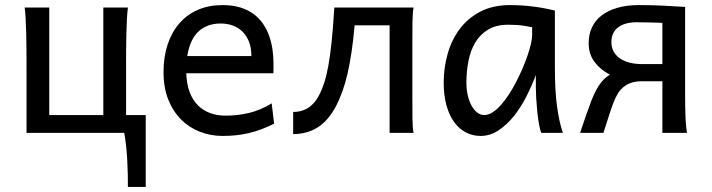

<svg xmlns="http://www.w3.org/2000/svg" viewBox="-20 -528 2828 763"><path d="M85.4 0V-258.8Q85.4 -294.4 85.2 -329.1Q85 -363.8 84.2 -394.8Q83.5 -425.8 82 -452.4Q80.6 -479 78.1 -498H175.8V-70.8H390.6V-498H488.3Q485.8 -479 484.4 -452.4Q482.9 -425.8 482.2 -394.8Q481.4 -363.8 481.2 -329.1Q481 -294.4 481 -258.8V-70.8H559.1V214.8H488.3Q488.3 191.4 487.8 163.6Q487.3 135.7 485.6 106.9Q483.9 78.1 481 50.5Q478 22.9 473.6 0Z M720.2 -236.8Q721.7 -193.8 733.6 -162.1Q745.6 -130.4 766.4 -109.6Q787.1 -88.9 815.2 -78.6Q843.3 -68.4 876.5 -68.4Q923.8 -68.4 969.2 -79.1Q1014.6 -89.8 1059.6 -117.2L1069.3 -36.6Q1043.5 -23.4 1018.6 -14.2Q993.7 -4.9 968.8 1Q943.8 6.8 918.2 9.5Q892.6 12.2 864.3 12.2Q817.4 12.2 774.9 -4.2Q732.4 -20.5 700.2 -52.5Q668 -84.5 648.9 -131.8Q629.9 -179.2 629.9 -241.7Q629.9 -302.2 646.2 -351.3Q662.6 -400.4 692.9 -435.3Q723.1 -470.2 766.6 -489Q810.1 -507.8 864.3 -507.8Q904.3 -507.8 935.1 -498.3Q965.8 -488.8 988.3 -471.9Q1010.7 -455.1 1025.9 -432.6Q1041 -410.2 1050 -384.3Q1059.1 -358.4 1063 -330.3Q1066.9 -302.2 1066.9 -274.9V-255.9Q1066.9 -243.7 1066.4 -236.8ZM979 -305.2Q979 -336.4 970 -360.6Q960.9 -384.8 944.6 -401.4Q928.2 -418 905.8 -426.3Q883.3 -434.6 856.9 -434.6Q803.2 -434.6 769 -403.1Q734.9 -371.6 724.1 -305.2Z M1389.2 -427.2Q1384.3 -370.1 1377.2 -322.5Q1370.1 -274.9 1361.1 -235.6Q1352.1 -196.3 1340.6 -164.6Q1329.1 -132.8 1315.9 -107.4Q1284.7 -48.3 1242.2 -21.7Q1199.7 4.9 1145 4.9V-83Q1159.2 -83 1173.3 -86.2Q1187.5 -89.4 1200.7 -96.9Q1213.9 -104.5 1225.8 -117.2Q1237.8 -129.9 1247.6 -148.9Q1259.3 -170.9 1268.3 -198.5Q1277.3 -226.1 1284.7 -266.1Q1292 -306.2 1297.9 -362.3Q1303.7 -418.5 1308.6 -498H1623.5Q1619.6 -477.5 1619.1 -439.7Q1618.7 -401.9 1618.7 -351.6V-146.5Q1618.7 -89.8 1619.1 -54.4Q1619.6 -19 1623.5 0H1528.3V-427.2Z M1999.5 -429.7Q1951.7 -429.7 1919.7 -410.4Q1887.7 -391.1 1868.7 -359.1Q1849.6 -327.1 1841.6 -285.6Q1833.5 -244.1 1833.5 -200.2Q1833.5 -171.9 1839.1 -148.2Q1844.7 -124.5 1854.5 -107.2Q1864.3 -89.8 1877 -80.3Q1889.6 -70.8 1904.3 -70.8Q1920.4 -70.8 1937.3 -81.5Q1954.1 -92.3 1970.5 -110.6Q1986.8 -128.9 2002.4 -152.8Q2018.1 -176.8 2031.7 -203.4Q2045.4 -230 2057.1 -257.3Q2068.8 -284.7 2077.1 -309.3Q2085.4 -334 2090.1 -354.5Q2094.7 -375 2094.7 -388.2V-419.9Q2082.5 -422.4 2059.3 -426Q2036.1 -429.7 1999.5 -429.7ZM2109.4 -229.5Q2093.8 -188 2072 -145Q2050.3 -102.1 2022.5 -67.1Q1994.6 -32.2 1961.2 -10Q1927.7 12.2 1889.6 12.2Q1858.9 12.2 1832 -1.5Q1805.2 -15.1 1785.4 -42Q1765.6 -68.8 1754.4 -108.6Q1743.2 -148.4 1743.2 -200.2Q1743.2 -258.3 1758.8 -313.7Q1774.4 -369.1 1806.6 -412.4Q1838.9 -455.6 1888.7 -481.7Q1938.5 -507.8 2006.8 -507.8Q2054.2 -507.8 2101.1 -501.7Q2147.9 -495.6 2185.1 -485.8V-258.8Q2185.1 -166.5 2193.8 -103.8Q2202.6 -41 2216.8 0H2131.3Q2126 -11.7 2121.8 -35.2Q2117.7 -58.6 2115 -85.7Q2112.3 -112.8 2110.8 -138.7Q2109.4 -164.6 2109.4 -180.7Z M2612.3 -273.4V-437Q2605.5 -437.5 2592 -438Q2578.6 -438.5 2563.2 -438.7Q2547.9 -439 2533.2 -439.2Q2518.6 -439.5 2509.8 -439.5Q2462.9 -439.5 2436.3 -419.2Q2409.7 -398.9 2409.7 -361.3Q2409.7 -338.9 2419.2 -322.3Q2428.7 -305.7 2445.1 -294.9Q2461.4 -284.2 2483.2 -278.8Q2504.9 -273.4 2529.3 -273.4ZM2529.3 -205.1Q2484.9 -205.1 2457 -181.6Q2444.3 -170.9 2435.3 -156.2Q2426.3 -141.6 2418 -120.4Q2409.7 -99.1 2400.4 -69.6Q2391.1 -40 2377.9 0H2285.2Q2310.1 -75.2 2329.3 -125.7Q2348.6 -176.3 2370.6 -202.6Q2377.9 -211.4 2386.5 -218.8Q2395 -226.1 2403.8 -231.4Q2366.2 -250.5 2342.8 -281.7Q2319.3 -313 2319.3 -356.4Q2319.3 -390.1 2332 -418.2Q2344.7 -446.3 2370.1 -466.1Q2395.5 -485.8 2432.9 -496.8Q2470.2 -507.8 2519.5 -507.8Q2575.7 -507.8 2622.6 -505.1Q2669.4 -502.4 2702.6 -500.5V-148.9Q2702.6 -98.1 2704.3 -59.3Q2706.1 -20.5 2710 0H2612.3V-205.1Z"/></svg>

Font: Andika
Style: Regular
Weight: 400
Designer: Victor Gaultney, Annie Olsen, Julie Remington, Don Collingsworth, Eric Hays
Foundry: SIL International
Version: Version 1.001